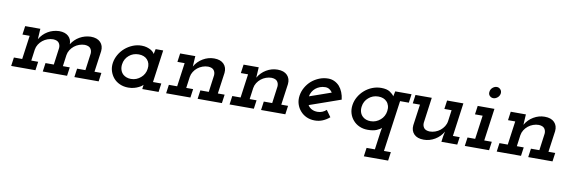

<svg xmlns="http://www.w3.org/2000/svg" viewBox="-56 -1026 5133 1729"><g transform="rotate(10 2510.0 -161.5)"><path d="M624 -79 613 0H835L846 -79H783L810 -272Q815 -322 785 -353Q755 -384 696 -384Q641 -382 595.5 -356Q550 -330 521 -284Q522 -329 492 -356.5Q462 -384 407 -384Q350 -382 304 -354.5Q258 -327 230 -279Q232 -303 232.5 -322.5Q233 -342 235 -366L236 -375H97L86 -296H152L122 -79H46L35 0H257L268 -79H205L219 -182Q223 -208 237 -230Q251 -252 271 -268Q291 -284 316 -293Q341 -302 367 -302Q405 -300 419.5 -280.5Q434 -261 432 -234L411 -79H335L324 0H546L557 -79H494L508 -182Q512 -208 526 -230Q540 -252 560 -268Q580 -284 605 -293Q630 -302 656 -302Q694 -300 708.5 -280.5Q723 -261 721 -234L700 -79Z M932 -187Q926 -147 937 -111.5Q948 -76 971 -49Q994 -22 1029 -6.5Q1064 9 1106 9Q1135 9 1159 2.5Q1183 -4 1200 -13Q1217 -21 1227 -29Q1237 -37 1239 -40Q1238 -35 1237.5 -31Q1237 -27 1236 -20L1234 0H1383L1394 -79H1318L1359 -375H1290Q1288 -363 1285 -351Q1282 -339 1280 -328Q1280 -331 1271.5 -341.5Q1263 -352 1247 -362Q1231 -371 1209.5 -377.5Q1188 -384 1161 -384Q1119 -384 1080 -368Q1041 -352 1010 -325Q979 -298 958.5 -262Q938 -226 932 -187ZM1016 -188Q1019 -213 1030.5 -234Q1042 -255 1060 -270Q1078 -286 1100.5 -294Q1123 -302 1149 -302Q1174 -302 1194.5 -294Q1215 -286 1228 -271Q1242 -256 1248 -234.5Q1254 -213 1250 -187Q1247 -163 1235.5 -142Q1224 -121 1206 -106Q1188 -90 1165.5 -81Q1143 -72 1117 -72Q1095 -72 1077 -78.5Q1059 -85 1046 -96Q1028 -112 1020 -136Q1012 -160 1016 -188Z M1751 -79 1740 0H1962L1973 -79H1911L1938 -272Q1943 -322 1913 -353Q1883 -384 1824 -384Q1770 -384 1722 -355.5Q1674 -327 1647 -279Q1649 -303 1649.5 -322.5Q1650 -342 1652 -366L1653 -375H1514L1503 -296H1569L1539 -79H1463L1452 0H1674L1685 -79H1622L1636 -182Q1640 -208 1654 -230Q1668 -252 1688 -268Q1708 -284 1733 -293Q1758 -302 1784 -302Q1822 -300 1836.5 -280.5Q1851 -261 1849 -234L1828 -79Z M2331 -79 2320 0H2542L2553 -79H2491L2518 -272Q2523 -322 2493 -353Q2463 -384 2404 -384Q2350 -384 2302 -355.5Q2254 -327 2227 -279Q2229 -303 2229.5 -322.5Q2230 -342 2232 -366L2233 -375H2094L2083 -296H2149L2119 -79H2043L2032 0H2254L2265 -79H2202L2216 -182Q2220 -208 2234 -230Q2248 -252 2268 -268Q2288 -284 2313 -293Q2338 -302 2364 -302Q2402 -300 2416.5 -280.5Q2431 -261 2429 -234L2408 -79Z M2855 -303Q2876 -303 2892.5 -292.5Q2909 -282 2920 -265Q2871 -248 2822 -230.5Q2773 -213 2723 -196Q2727 -219 2738.5 -238.5Q2750 -258 2767 -272Q2784 -286 2806.5 -294.5Q2829 -303 2855 -303ZM3019 -218Q3015 -254 3002.5 -284.5Q2990 -315 2971 -337Q2951 -359 2924.5 -371.5Q2898 -384 2867 -384Q2825 -384 2786.5 -368.5Q2748 -353 2717 -327Q2686 -300 2665.5 -264Q2645 -228 2639 -188Q2633 -147 2644 -111.5Q2655 -76 2679 -49Q2702 -22 2736 -6.5Q2770 9 2812 9Q2850 9 2883.5 -5Q2917 -19 2946 -44Q2935 -59 2924.5 -74Q2914 -89 2903 -104Q2887 -89 2866.5 -80.5Q2846 -72 2823 -72Q2792 -72 2769 -84.5Q2746 -97 2734 -118Q2806 -143 2877 -168Q2948 -193 3019 -218Z M3315 171 3304 250H3526L3537 171H3474L3539 -296H3619L3630 -375H3481Q3479 -363 3476 -351Q3473 -339 3471 -328Q3461 -346 3432.5 -365Q3404 -384 3352 -384Q3310 -384 3271 -368.5Q3232 -353 3201 -326Q3170 -299 3149.5 -263.5Q3129 -228 3123 -188Q3117 -148 3127.5 -112Q3138 -76 3162 -49Q3185 -22 3219.5 -6.5Q3254 9 3296 9Q3345 9 3376.5 -4Q3408 -17 3421 -32Q3419 -25 3417 -13Q3415 -1 3414 4L3391 171ZM3207 -188Q3210 -213 3221.5 -234Q3233 -255 3251 -270Q3269 -286 3291.5 -294.5Q3314 -303 3340 -303Q3365 -303 3384.5 -295.5Q3404 -288 3417 -274Q3432 -259 3438.5 -236.5Q3445 -214 3441 -188Q3438 -164 3426.5 -142.5Q3415 -121 3397 -106Q3379 -90 3356.5 -81Q3334 -72 3308 -72Q3286 -72 3267.5 -78.5Q3249 -85 3236 -97Q3218 -113 3210.5 -136.5Q3203 -160 3207 -188Z M3969 0H4114L4124 -70H4062L4104 -375H3955L3944 -296H4010L3996 -193Q3992 -167 3978 -145Q3964 -123 3944 -107Q3924 -91 3899 -82Q3874 -73 3848 -73Q3810 -75 3795.5 -94.5Q3781 -114 3783 -141L3815 -375H3666L3655 -296H3721L3694 -103Q3689 -53 3719 -22Q3749 9 3808 9Q3862 9 3910 -19.5Q3958 -48 3985 -96L3976 -51Z M4194 -79 4183 0H4405L4416 -79H4347L4388 -375H4235L4224 -296H4294L4264 -79ZM4317 -520Q4313 -497 4327 -482.5Q4341 -468 4361 -468Q4380 -468 4398 -482.5Q4416 -497 4420 -520Q4423 -543 4409 -558Q4395 -573 4376 -573Q4356 -573 4338 -558Q4320 -543 4317 -520Z M4774 -79 4763 0H4985L4996 -79H4934L4961 -272Q4966 -322 4936 -353Q4906 -384 4847 -384Q4793 -384 4745 -355.5Q4697 -327 4670 -279Q4672 -303 4672.5 -322.5Q4673 -342 4675 -366L4676 -375H4537L4526 -296H4592L4562 -79H4486L4475 0H4697L4708 -79H4645L4659 -182Q4663 -208 4677 -230Q4691 -252 4711 -268Q4731 -284 4756 -293Q4781 -302 4807 -302Q4845 -300 4859.5 -280.5Q4874 -261 4872 -234L4851 -79Z"/></g></svg>

Font: Josefin Slab Thin
Style: Bold Italic
Weight: 700
Italic angle: -12°
Version: Version 2.000